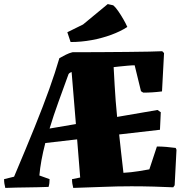

<svg xmlns="http://www.w3.org/2000/svg" viewBox="-20 -916 910 941"><path d="M6 5Q3 -7 1.5 -16.5Q0 -26 0 -38L49 -50Q107 -187 149.5 -292Q192 -397 221.5 -479.5Q251 -562 271 -631Q287 -640 303 -648Q319 -656 335 -660Q402 -660 471.5 -660.5Q541 -661 603 -661.5Q665 -662 710.5 -663Q756 -664 775 -665L784 -656L774 -468Q728 -462 682 -462L671 -469L640 -596Q627 -596 605 -594Q583 -592 564 -590Q545 -588 537 -587Q540 -536 542 -496.5Q544 -457 547 -421Q550 -385 554 -343L752 -377L768 -366L764 -280L564 -257Q568 -220 573 -174Q578 -128 585 -69Q622 -71 659 -77Q696 -83 712 -86L749 -198Q772 -198 795 -196Q818 -194 841 -191L845 -182L836 -8L829 2Q789 0 734 -1.5Q679 -3 624 -3Q553 -3 481.5 0Q410 3 339 5Q336 -7 334.5 -16.5Q333 -26 333 -38L373 -46Q369 -93 365.5 -140Q362 -187 358 -233L202 -215Q179 -126 173 -56L223 -38Q223 -28 222 -19Q221 -10 218 0Q165 2 112 2.5Q59 3 6 5ZM223 -286 352 -308Q347 -372 341.5 -435.5Q336 -499 331 -563Q327 -562 323 -559.5Q319 -557 316 -553Q291 -484 266.5 -416.5Q242 -349 223 -286ZM326 -710 310 -758 387 -796 508 -896 535 -890Q546 -881 559.5 -861.5Q573 -842 585 -821Q597 -800 604 -784L601 -782Q570 -762 525.5 -745.5Q481 -729 429.5 -719.5Q378 -710 326 -710Z"/></svg>

Font: Labrada Black
Style: Regular
Weight: 900
Designer: Mercedes Jáuregui
Foundry: Omnibus-Type Team
Version: Version 1.000; ttfautohint (v1.8.4.7-5d5b)